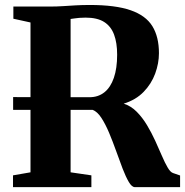

<svg xmlns="http://www.w3.org/2000/svg" viewBox="-20 -770 761 790"><path d="M33.5 0V-48.5L105.5 -61V-677.5L35 -693V-743H183Q214.5 -743 240.2 -744.8Q266 -746.5 291.8 -748Q317.5 -749.5 350 -749.5Q454.5 -749.5 517 -728Q579.5 -706.5 606.8 -662.5Q634 -618.5 634 -551Q634 -509.5 618.5 -467.2Q603 -425 571 -392Q539 -359 489 -343.5Q519 -334 542.5 -310.2Q566 -286.5 584.8 -255.2Q603.5 -224 618.5 -191.2Q633.5 -158.5 646 -129.2Q658.5 -100 669.8 -80.8Q681 -61.5 692 -58L721 -48V0H535Q522.5 0 510 -21.2Q497.5 -42.5 484.5 -76.2Q471.5 -110 457.8 -148.8Q444 -187.5 428.8 -223.8Q413.5 -260 396.8 -285.5Q380 -311 361 -318H34V-370.5L348.5 -370Q384 -370 409.5 -390.2Q435 -410.5 448.5 -449.8Q462 -489 462 -545Q462 -594 449.2 -628Q436.5 -662 408.2 -679.8Q380 -697.5 332 -697.5Q317 -697.5 306 -696.5Q295 -695.5 286.5 -694.2Q278 -693 270.5 -692V-61L356 -48.5V0Z"/></svg>

Font: Merriweather 60pt ExtraBold
Style: Regular
Weight: 800
Version: Version 2.100